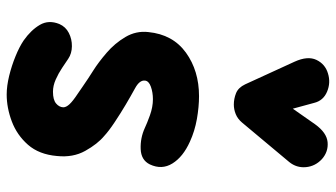

<svg xmlns="http://www.w3.org/2000/svg" viewBox="-230 -740 981 560"><g transform="rotate(90 260.0 -460.5)"><path d="M256 10Q231.5 10 201.8 2.8Q172 -4.5 144.5 -15.8Q117 -27 98.5 -39.5Q68 -61 53 -86.8Q38 -112.5 50.5 -143.5Q58.5 -162 76.5 -171.2Q94.5 -180.5 115.5 -180.2Q136.5 -180 152 -169.5Q163 -162 178.8 -151.5Q194.5 -141 212.5 -133Q230.5 -125 248 -125Q271.5 -125 282.2 -134Q293 -143 293.5 -155Q293.5 -163.5 284.5 -173.2Q275.5 -183 253.5 -197.5Q246.5 -202.5 234.2 -210.8Q222 -219 208.8 -228Q195.5 -237 185.5 -243Q162.5 -257.5 134.8 -281.2Q107 -305 88.5 -336.2Q70 -367.5 74 -403Q81 -474.5 134 -512.8Q187 -551 261 -551Q292 -551 327.5 -544.8Q363 -538.5 393.5 -524.5Q438 -504.5 457.2 -473.5Q476.5 -442.5 460 -407.5Q447.5 -382 415.2 -380.8Q383 -379.5 353.5 -393Q341 -399 316.8 -407.8Q292.5 -416.5 270 -416.5Q250 -416.5 233.2 -410.5Q216.5 -404.5 215.5 -393Q214 -377.5 237.8 -364.5Q261.5 -351.5 286 -337Q310.5 -322.5 336.5 -305.2Q362.5 -288 377 -274.5Q400.5 -255 420.5 -219.2Q440.5 -183.5 435.5 -136.5Q431 -84.5 402.8 -52.2Q374.5 -20 334.8 -5Q295 10 256 10ZM285.5 -652.5Q268.5 -652.5 252.2 -659Q236 -665.5 226.5 -685.5L160.5 -829.5Q143 -868 155.2 -893.5Q167.5 -919 194.5 -927Q221.5 -935.5 247.8 -924.5Q274 -913.5 280.5 -887L297.5 -824.5L343 -889.5Q367.5 -923.5 395.2 -926Q423 -928.5 444.5 -909.5Q465.5 -890 468 -862.8Q470.5 -835.5 453 -814L338 -676.5Q327 -663.5 313.2 -658Q299.5 -652.5 285.5 -652.5Z"/></g></svg>

Font: Edu NSW ACT Hand
Style: Regular
Weight: 400
Designer: Tina and Corey Anderson, Eben Sorkin, Mirko Velimirovic
Foundry: Sorkin Type Co.
Version: Version 2.000